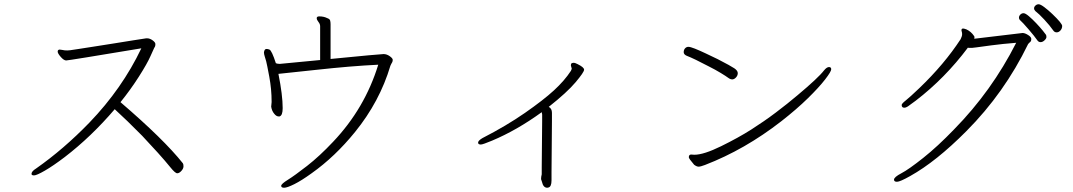

<svg xmlns="http://www.w3.org/2000/svg" viewBox="-20 -828 5040 902"><path d="M667 -648Q645 -645 605.5 -638.5Q566 -632 518.5 -624.5Q471 -617 426.5 -610Q382 -603 349.5 -598Q317 -593 309.5 -592Q302 -591 296 -591Q290 -591 284 -591.5Q278 -592 272 -593.5Q266 -595 261 -595H259Q251 -594 251 -585.5Q251 -577 265.5 -560.5Q280 -544 291 -544Q302 -544 644 -601Q554 -412 400 -252Q279 -127 149 -36Q128 -23 128 -11Q128 -4 140 -4Q152 -4 191 -26.5Q230 -49 284 -90Q409 -186 519 -315Q576 -263 648 -190Q685 -151 721 -111Q757 -71 780 -42.5Q803 -14 812.5 -14Q822 -14 832 -25Q842 -36 842 -46.5Q842 -57 839 -61Q750 -173 546 -348Q593 -406 632.5 -468Q672 -530 687 -564.5Q702 -599 704 -602Q706 -605 708 -609Q710 -613 710 -621Q710 -629 697 -638.5Q684 -648 671 -648Z M1308 -320Q1308 -381 1288 -481Q1294 -481 1462 -499.5Q1630 -518 1757 -524Q1694 -319 1545 -162Q1481 -94 1422.5 -48.5Q1364 -3 1332.5 16.5Q1301 36 1301 45Q1301 54 1315 54Q1329 54 1363 37Q1397 20 1444 -14Q1554 -92 1648 -208Q1764 -351 1814 -519Q1816 -524 1818 -527.5Q1820 -531 1822.5 -535.5Q1825 -540 1825 -547Q1825 -554 1811 -564Q1797 -574 1782 -574Q1767 -574 1533 -551V-714Q1533 -724 1531 -731.5Q1529 -739 1517 -743Q1501 -751 1480 -751Q1469 -751 1468 -744V-742Q1468 -735 1476 -725Q1484 -715 1484 -705V-546L1296 -528H1292Q1284 -528 1276 -531Q1257 -590 1246 -595Q1239 -598 1232 -598Q1225 -598 1222 -590L1220 -583Q1220 -574 1223.5 -563.5Q1227 -553 1230.5 -540Q1234 -527 1245 -468Q1256 -409 1256 -351V-348L1254 -327Q1257 -307 1268 -294Q1278 -281 1289 -281H1293Q1308 -285 1308 -320Z M2556 53Q2571 50 2571 19V-20L2573 -259V-298Q2573 -318 2558 -326Q2644 -394 2684 -441.5Q2724 -489 2724 -500.5Q2724 -512 2693 -527Q2681 -533 2676.5 -533Q2672 -533 2667 -531.5Q2662 -530 2662 -520L2666 -506Q2666 -503 2662 -495Q2632 -449 2582.5 -403.5Q2533 -358 2446 -297.5Q2359 -237 2246 -179Q2226 -167 2226 -158Q2226 -149 2239 -149Q2248 -149 2291 -167Q2408 -216 2525 -301Q2527 -293 2527 -290V-258L2525 -43V-9Q2522 3 2522 11V14Q2523 16 2526 26Q2532 54 2551 54Z M3310 -516Q3340 -501 3365.5 -485.5Q3391 -470 3401 -462.5Q3411 -455 3420 -455Q3429 -455 3437.5 -464Q3446 -473 3446 -484.5Q3446 -496 3430 -507Q3414 -518 3352 -550Q3323 -564 3294.5 -577.5Q3266 -591 3244.5 -599.5Q3223 -608 3214 -608Q3205 -608 3198.5 -601Q3192 -594 3192 -583Q3192 -572 3206 -566Q3240 -553 3310 -516ZM3227 -102Q3216 -102 3216 -89Q3216 -83 3241 -54Q3253 -45 3262 -45Q3271 -45 3292 -53Q3479 -125 3650 -258Q3723 -315 3775.5 -366.5Q3828 -418 3856.5 -455Q3885 -492 3885 -502.5Q3885 -513 3874.5 -513Q3864 -513 3851 -497Q3824 -462 3726 -380Q3680 -341 3625 -299.5Q3570 -258 3509.5 -219.5Q3449 -181 3367.5 -141Q3286 -101 3242 -101Z M4928 -685Q4934 -676 4944 -676Q4954 -676 4962 -685Q4970 -694 4970 -706Q4970 -718 4924 -762Q4904 -781 4886 -794.5Q4868 -808 4859.5 -808Q4851 -808 4844.5 -802Q4838 -796 4838 -789Q4838 -782 4844 -776Q4861 -763 4886.5 -735.5Q4912 -708 4928 -685ZM4853 -639Q4859 -630 4868.5 -630Q4878 -630 4887 -638.5Q4896 -647 4896 -654Q4896 -661 4894 -664.5Q4892 -668 4879 -684Q4866 -700 4848 -719Q4830 -738 4813.5 -752Q4797 -766 4788.5 -766Q4780 -766 4773.5 -759.5Q4767 -753 4767 -745Q4767 -737 4775 -730.5Q4783 -724 4811.5 -691Q4840 -658 4853 -639ZM4228 -322Q4236 -322 4245 -328Q4254 -334 4282 -355Q4420 -461 4527 -604Q4530 -603 4537 -603H4546Q4550 -603 4567.5 -605.5Q4585 -608 4637.5 -615Q4690 -622 4754 -627Q4639 -400 4462 -220Q4385 -140 4317 -86Q4249 -32 4214.5 -14Q4180 4 4180 16Q4180 26 4194 26Q4208 26 4256 -1Q4378 -69 4520 -212Q4699 -392 4810 -621Q4812 -624 4814.5 -626Q4817 -628 4821 -632Q4825 -636 4825 -645Q4825 -654 4810 -663.5Q4795 -673 4784 -673L4557 -646Q4558 -648 4558 -652.5Q4558 -657 4556 -659Q4542 -680 4520 -690Q4509 -694 4505 -694Q4497 -694 4497 -687V-684Q4500 -675 4500 -668Q4500 -658 4493 -644Q4416 -526 4299 -414Q4254 -371 4235 -356Q4216 -341 4216 -335Q4216 -322 4228 -322Z"/></svg>

Font: LXGW WenKai TC Light
Style: Regular
Weight: 300
Designer: LXGW / Fontworks Inc.
Foundry: LXGW / Fontworks Inc.
Version: Version 1.330